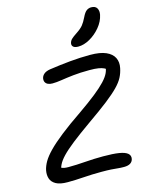

<svg xmlns="http://www.w3.org/2000/svg" viewBox="-143 -1079 916 1176"><g transform="rotate(-15 315.0 -491.0)"><path d="M137.2 7.8Q88.6 7.8 63.1 -6.6Q37.6 -21 29.8 -44.5Q22 -68 27.4 -96.6Q32.8 -122.6 48.7 -150Q64.6 -177.4 97.1 -210.7Q129.6 -244 184.2 -287.1Q238.8 -330.2 321.2 -386.2Q386.6 -431.6 429.8 -466.1Q473 -500.6 498.3 -527.6Q523.6 -554.6 533.8 -577.3Q544 -600 544.2 -621.8L556.2 -591.8Q546.8 -601 533.6 -607.4Q520.4 -613.8 499.2 -617.4Q478 -621 442.6 -621Q383.6 -621 339.3 -616.1Q295 -611.2 261.9 -605.9Q228.8 -600.6 203.6 -600.6Q187.4 -600.6 175.8 -605.7Q164.2 -610.8 158.6 -621Q153 -631.2 155.8 -646.8Q159.4 -662.2 172.7 -673Q186 -683.8 211.2 -688Q278.4 -697.8 342.4 -703.9Q406.4 -710 470.8 -710Q533.2 -710 570.3 -693.8Q607.4 -677.6 621.4 -649.1Q635.4 -620.6 627.8 -584.6Q621.6 -553.8 608.1 -527.7Q594.6 -501.6 566.2 -472.4Q537.8 -443.2 488.1 -404.4Q438.4 -365.6 358.8 -310.2Q284.8 -258 238 -221.2Q191.2 -184.4 164.9 -156.8Q138.6 -129.2 127.7 -105.8Q116.8 -82.4 114.8 -56.8L98.4 -109.2Q107.8 -94.8 122.5 -87.6Q137.2 -80.4 164.8 -80.4Q215.8 -80.4 271.4 -84.8Q327 -89.2 387 -89.2Q449.6 -89.2 487.2 -83.1Q524.8 -77 540.9 -63.3Q557 -49.6 552.4 -28Q548.6 -11 534.1 -2Q519.6 7 494.8 7Q472.4 7 454.6 5Q436.8 3 413.8 1.5Q390.8 0 351.8 0Q293.2 0 238.9 3.9Q184.6 7.8 137.2 7.8ZM415 -777.6Q392.6 -777.6 383.2 -786.4Q373.8 -795.2 376.4 -809Q379.6 -823.6 390.4 -834Q401.2 -844.4 424 -859.4Q454.4 -879.4 468.1 -896.5Q481.8 -913.6 495.4 -941.6Q509 -970.4 522.5 -980.1Q536 -989.8 552 -989.8Q578.8 -989.8 588.5 -972.7Q598.2 -955.6 593.4 -931.6Q585 -890.8 555.6 -855.5Q526.2 -820.2 488.3 -798.9Q450.4 -777.6 415 -777.6Z"/></g></svg>

Font: Shantell Sans Light
Style: Italic
Weight: 300
Italic angle: -11°
Designer: Stephen Nixon, Anya Danilova, Shantell Martin
Foundry: Arrow Type
Version: Version 1.008;[ac192a2d6]